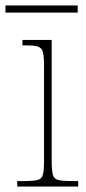

<svg xmlns="http://www.w3.org/2000/svg" viewBox="-35 -682 313 702"><path d="M28 0V-20H53Q87 -20 102.5 -24Q118 -28 122 -44Q126 -60 126 -95V-440Q126 -475 122 -491Q118 -507 104 -511.5Q90 -516 61 -516H47V-536H154V-95Q154 -60 158 -44Q162 -28 177.5 -24Q193 -20 228 -20H251V0ZM-15 -636V-662H249V-636Z"/></svg>

Font: Noto Serif Ethiopic SemiCondensed Thin
Style: Regular
Weight: 100
Width: 4
Designer: Monotype Design Team
Foundry: Monotype Imaging Inc.
Version: Version 2.102; ttfautohint (v1.8.4.7-5d5b)